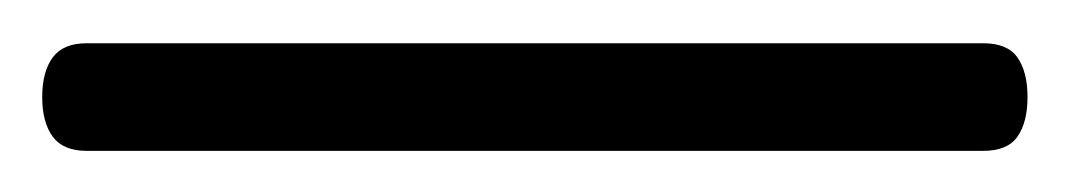

<svg xmlns="http://www.w3.org/2000/svg" viewBox="-21 74 507 91"><path d="M-1 120Q-1 108 4 101.2Q9 94.5 20 94.5H445Q456.5 94.5 461.2 101.2Q466 108 466 120Q466 132 461.2 138.8Q456.5 145.5 445 145.5H20Q9 145.5 4 138.8Q-1 132 -1 120Z"/></svg>

Font: Fraunces 28pt
Style: Regular
Weight: 400
Version: Version 1.000;[b76b70a41]